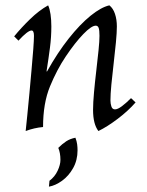

<svg xmlns="http://www.w3.org/2000/svg" viewBox="-20 -475 549 718"><path d="M76 15Q78 -6 82 -43.5Q86 -81 90 -126Q94 -171 98 -214.5Q102 -258 104.5 -292Q107 -326 107 -341Q107 -361 98 -361Q84 -361 49 -323L33 -339Q59 -371 92.5 -403.5Q126 -436 160 -455Q166 -442 169 -421.5Q172 -401 172 -376Q172 -337 167 -298Q162 -259 154 -208H156Q195 -278 237 -331Q279 -384 318.5 -416Q358 -448 389 -455Q403 -444 410 -423Q417 -402 417 -376Q417 -354 413.5 -316.5Q410 -279 405 -237.5Q400 -196 396.5 -159Q393 -122 393 -99Q393 -88 396.5 -77Q400 -66 410 -66Q420 -66 435.5 -77.5Q451 -89 470 -108L487 -92Q459 -60 420 -30.5Q381 -1 348 15Q328 -11 328 -64Q328 -90 331.5 -129Q335 -168 340 -210Q345 -252 348.5 -287Q352 -322 352 -341Q352 -362 349 -370.5Q346 -379 338 -379Q322 -379 291.5 -347.5Q261 -316 226 -264Q193 -215 167 -152Q141 -89 141 0Q108 3 76 15ZM163 223 165 201Q185 186 195.5 163.5Q206 141 206 123Q206 97 198 78Q213 63 227.5 53.5Q242 44 262 40Q267 53 268.5 64.5Q270 76 270 87Q270 124 253.5 153.5Q237 183 212 201Q187 219 163 223Z"/></svg>

Font: Bona Nova
Style: Italic
Weight: 400
Italic angle: -4°
Designer: Mateusz Machalski
Foundry: Capitalics
Version: Version 4.001; ttfautohint (v1.8.3)